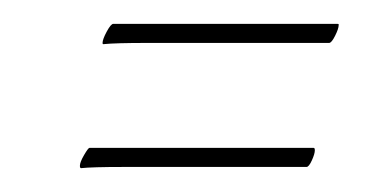

<svg xmlns="http://www.w3.org/2000/svg" viewBox="-20 -274 315 161"><path d="M67 -237Q67 -237 66.5 -237Q66 -237 66 -238Q66 -241 69.5 -247.5Q73 -254 75 -254H263Q264 -254 264 -253.5Q264 -253 264 -253Q264 -250 261 -244Q258 -238 256 -238H160Q130 -238 103.5 -238Q77 -238 67 -237ZM48 -133Q47 -133 47 -135Q47 -138 50.5 -144Q54 -150 55 -150H243Q244 -150 244 -148Q244 -145 241.5 -139.5Q239 -134 237 -134H141Q110 -134 83.5 -134Q57 -134 48 -133Z"/></svg>

Font: Explora
Style: Regular
Weight: 400
Designer: Robert E. Leuschke
Foundry: Robert E. Leuschke
Version: Version 1.010